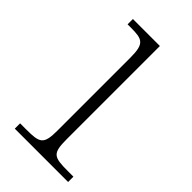

<svg xmlns="http://www.w3.org/2000/svg" viewBox="-176 -588 639 639"><g transform="rotate(45 144.0 -268.0)"><path d="M29 0H280V-25H255C187 -25 176 -30 176 -98V-536H49V-511H64C119 -511 134 -505 134 -439V-97C134 -30 122 -25 56 -25H29Z"/></g></svg>

Font: Noto Serif Devanagari ExtraLight
Style: Regular
Weight: 200
Designer: Universal Thirst, Indian Type Foundry and the Monotype Design Team
Foundry: Monotype Imaging Inc.
Version: Version 2.004